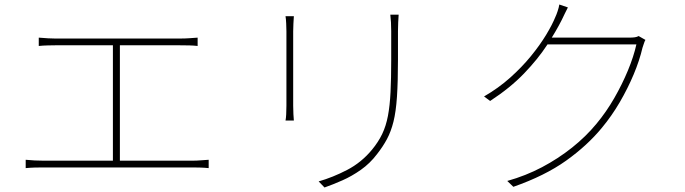

<svg xmlns="http://www.w3.org/2000/svg" viewBox="-20 -806 3040 852"><path d="M152 -639Q172 -637 193.5 -636Q215 -635 225 -635H779Q802 -635 822 -636.5Q842 -638 857 -639V-602Q841 -604 820.5 -604.5Q800 -605 779 -605H225Q216 -605 193 -604.5Q170 -604 152 -602ZM481 -81V-616H512V-81ZM94 -97Q114 -95 133.5 -94Q153 -93 172 -93H834Q853 -93 870 -94.5Q887 -96 906 -97V-60Q887 -62 866.5 -62.5Q846 -63 834 -63H172Q153 -63 134 -62.5Q115 -62 94 -60Z M1749 -741Q1748 -725 1747 -706.5Q1746 -688 1746 -668Q1746 -654 1746 -629Q1746 -604 1746 -579.5Q1746 -555 1746 -542Q1746 -443 1741.5 -376.5Q1737 -310 1726 -266Q1715 -222 1697 -188.5Q1679 -155 1653 -122Q1622 -81 1581.5 -52.5Q1541 -24 1499 -5.5Q1457 13 1420 26L1394 -1Q1457 -19 1520.5 -52Q1584 -85 1631 -142Q1659 -176 1676 -211.5Q1693 -247 1701.5 -292Q1710 -337 1713 -397.5Q1716 -458 1716 -541Q1716 -555 1716 -580Q1716 -605 1716 -630Q1716 -655 1716 -668Q1716 -688 1715 -706.5Q1714 -725 1712 -741ZM1284 -734Q1283 -723 1282 -701Q1281 -679 1281 -667Q1281 -663 1281 -639.5Q1281 -616 1281 -581Q1281 -546 1281 -506.5Q1281 -467 1281 -431Q1281 -395 1281 -369.5Q1281 -344 1281 -337Q1281 -318 1282 -299.5Q1283 -281 1284 -271H1247Q1249 -281 1250 -298.5Q1251 -316 1251 -337Q1251 -344 1251 -369.5Q1251 -395 1251 -431Q1251 -467 1251 -506.5Q1251 -546 1251 -581Q1251 -616 1251 -639.5Q1251 -663 1251 -667Q1251 -680 1250 -701.5Q1249 -723 1247 -734Z M2844 -629Q2840 -622 2836.5 -610.5Q2833 -599 2831 -594Q2818 -538 2792 -476Q2766 -414 2730.5 -353Q2695 -292 2651 -239Q2586 -160 2492 -93Q2398 -26 2258 23L2231 -3Q2313 -26 2385 -64Q2457 -102 2518.5 -151Q2580 -200 2627 -257Q2671 -310 2706 -371Q2741 -432 2766.5 -493.5Q2792 -555 2804 -609H2400L2418 -639Q2429 -639 2465 -639Q2501 -639 2548.5 -639Q2596 -639 2643.5 -639Q2691 -639 2726 -639Q2761 -639 2770 -639Q2787 -639 2797 -640.5Q2807 -642 2814 -646ZM2500 -773Q2493 -760 2486 -745Q2479 -730 2473 -718Q2448 -668 2407.5 -606Q2367 -544 2305.5 -480Q2244 -416 2155 -358L2128 -378Q2192 -415 2244 -461.5Q2296 -508 2336 -557Q2376 -606 2403.5 -651.5Q2431 -697 2445 -732Q2449 -740 2454.5 -756.5Q2460 -773 2462 -786Z"/></svg>

Font: Noto Sans KR Thin
Style: Regular
Weight: 100
Designer: Ryoko NISHIZUKA 西塚涼子 (kana, bopomofo & ideographs); Paul D. Hunt (Latin, Greek & Cyrillic); Sandoll Communications 산돌커뮤니
Foundry: Adobe
Version: Version 2.004-H2;hotconv 1.0.118;makeotfexe 2.5.65603